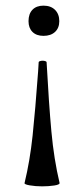

<svg xmlns="http://www.w3.org/2000/svg" viewBox="-20 -385 298 680"><path d="M129 275Q106 275 85.5 271.5Q65 268 67 263Q86 185 95.5 95Q105 5 115 -132L117 -165Q117 -167 121.5 -168.5Q126 -170 131 -170Q136 -170 140.5 -168.5Q145 -167 145 -165Q153 -18 162 80.5Q171 179 191 263Q192 269 172 272Q152 275 129 275ZM190 -310Q190 -286 175 -272Q160 -258 134 -258Q109 -258 95 -272Q81 -286 81 -310Q81 -336 95 -350.5Q109 -365 134 -365Q160 -365 175 -350Q190 -335 190 -310Z"/></svg>

Font: Cormorant SC SemiBold
Style: Regular
Weight: 600
Designer: Christian Thalmann (Catharsis Fonts)
Foundry: Catharsis Fonts
Version: Version 4.000